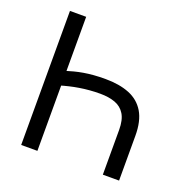

<svg xmlns="http://www.w3.org/2000/svg" viewBox="-128 -853 971 979"><g transform="rotate(20 357.0 -363.5)"><path d="M619.3 0H531.2V-242.9Q531.2 -296.9 512.4 -327.6Q493.6 -358.3 459.2 -370.9Q424.7 -383.5 377.8 -383.5Q348.7 -383.5 320.8 -381.2Q293 -378.9 266.5 -374.6Q240.1 -370.4 214.7 -364.3Q189.3 -358.3 164.8 -350.9V-430.4Q188.9 -437.9 212 -443.9Q235.1 -449.9 260.1 -454.2Q285.2 -458.5 313.9 -460.8Q342.7 -463.1 377.8 -463.1Q453.1 -463.1 507.3 -441.4Q561.4 -419.7 590.4 -371.4Q619.3 -323.2 619.3 -242.9ZM176.1 0H88.1V-727.3H176.1Z"/></g></svg>

Font: DeltaSans
Style: Regular
Weight: 400
Designer: Rasmus Andersson
Foundry: rsms
Version: Version 3.012